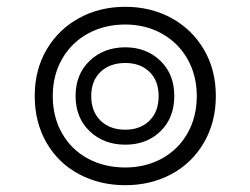

<svg xmlns="http://www.w3.org/2000/svg" viewBox="-20 -536 735 564"><path d="M82 -254Q82 -331 117 -390.5Q152 -450 212.5 -483Q273 -516 348 -516Q423 -516 483.5 -483Q544 -450 579 -390.5Q614 -331 614 -254Q614 -177 579 -117Q544 -57 483.5 -24.5Q423 8 348 8Q273 8 212 -24.5Q151 -57 116.5 -117Q82 -177 82 -254ZM558 -254Q558 -315 530.5 -363Q503 -411 455 -437.5Q407 -464 348 -464Q287 -464 238.5 -437.5Q190 -411 162.5 -363Q135 -315 135 -254Q135 -192 162.5 -144Q190 -96 238.5 -70Q287 -44 348 -44Q407 -44 455 -70Q503 -96 530.5 -144Q558 -192 558 -254ZM202 -254Q202 -318 243.5 -357.5Q285 -397 348 -397Q410 -397 451 -357.5Q492 -318 492 -254Q492 -190 451.5 -150.5Q411 -111 348 -111Q285 -111 243.5 -150.5Q202 -190 202 -254ZM446 -254Q446 -299 419 -325Q392 -351 348 -351Q303 -351 275.5 -325Q248 -299 248 -254Q248 -208 275.5 -181.5Q303 -155 348 -155Q392 -155 419 -181.5Q446 -208 446 -254Z"/></svg>

Font: Trirong SemiBold
Style: Regular
Weight: 600
Designer: Katatrad Team
Foundry: CadsonDemak
Version: Version 1.001